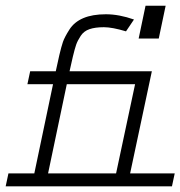

<svg xmlns="http://www.w3.org/2000/svg" viewBox="-24 -661 640 681"><path d="M514.6 -408.2 437.5 -45.9H595.7L585.9 0H-3.9L5.9 -45.9H97.7L164.1 -362.3H73.2L83 -408.2H173.8L186.5 -465.8Q193.4 -495.1 199.2 -512.2Q205.1 -529.3 222.2 -556.2Q239.3 -583 271.5 -596.7Q303.7 -610.4 351.6 -610.4Q398.4 -610.4 451.2 -591.8L422.9 -549.8Q374 -564.5 344.7 -564.5Q313.5 -564.5 293.5 -557.6Q273.4 -550.8 262.2 -533.7Q251 -516.6 246.1 -502.4Q241.2 -488.3 234.4 -460L222.7 -408.2ZM455.1 -362.3H212.9L146.5 -45.9H387.7ZM467.8 -524.4 492.2 -640.6H563.5L539.1 -524.4Z"/></svg>

Font: Thabit-Oblique
Style: Oblique
Weight: 500
Designer: Regenerated by Nadim Shaikli
Foundry: MAK Alagha
Version: 0.01